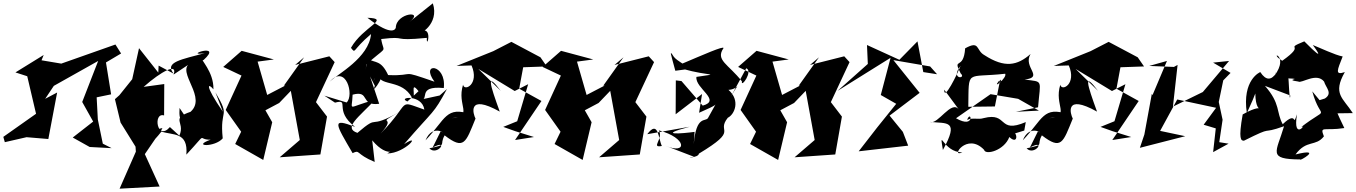

<svg xmlns="http://www.w3.org/2000/svg" viewBox="-50 -865 8165 1156"><path d="M569 0 539 -146 532 -279 619 -297 588 -489 679 -543 645 -597 319 -482 200 -502 213 -534 43 -429 114 -406 167 -180 -30 -41 -21 -9 110 -39 241 -28 294 -308 222 -270 274 -348 541 -498 445 -251 511 -133 388 -37 490 20 622 27Z M905 -470 903 -428 787 -575 746 -388 669 -292 642 -268 676 -127 766 18 768 48 670 271 911 258 822 63 928 -92C886 -107 806 76 922 -73C990 -49 1084 -73 1072 66C1209 -81 1131 -22 1218 -24C1100 18 1245 23 1291 -32C1271 -219 1341 -150 1247 -309L1292 -192C1177 -360 1204 -366 1235 -327C1238 -435 1150 -512 1175 -503C1299 -615 1043 -524 1183 -545C1045 -507 938 -492 995 -422ZM973 -100C896 -11 869 -191 938 -170L939 -359L815 -342C921 -436 1022 -489 995 -416L1082 -474C1026 -408 1226 -249 1062 -169L1031 -215C1025 -122 1048 -120 1130 -202C958 -152 1070 -139 1030 -48Z M1781 -520 1659 -349 1668 -350 1412 -217 1571 -251 1501 -494 1599 -507 1405 -559 1294 -462 1404 -410 1309 -203 1402 -72 1366 2 1535 98 1589 -129 1548 -201 1631 -245 1701 -318 1755 -22 1634 82 1879 65 1919 -163 1834 -274 1837 -217 1965 -491 1933 -526 1727 -474Z M2149 -441C2180 -554 2104 -497 2138 -461C2293 -603 2261 -533 2245 -630C2414 -650 2294 -615 2520 -637C2516 -556 2565 -726 2470 -670C2468 -647 2598 -718 2556 -845L2414 -732C2511 -805 2335 -789 2333 -698C2332 -696 2320 -636 2162 -758C2306 -753 2136 -706 2063 -577C2094 -539 2066 -560 2184 -660C2171 -516 1983 -420 1935 -373C2033 -482 2084 -292 2037 -248L1903 -289L1967 -247C2061 -272 1955 -201 2088 -101C1944 -157 1968 -123 2073 57C2120 34 2089 62 2206 110L2191 -20C2292 100 2341 17 2282 59C2389 58 2494 -69 2383 3C2568 -212 2556 -172 2641 -329L2597 -290L2477 -264C2544 -257 2453 -351 2622 -335C2639 -482 2477 -493 2566 -373C2344 -450 2463 -406 2287 -413C2244 -505 2211 -484 2166 -510ZM2403 -254C2339 -280 2491 -300 2505 -205C2335 -264 2432 -255 2241 -60C2353 -183 2191 -99 2360 -194C2151 -75 2245 -187 2102 -65C2013 -95 2113 -161 2208 -264C2033 -218 2070 -190 2073 -295C2182 -324 2114 -225 2233 -240L2178 -405L2207 -348C2175 -276 2307 -457 2214 -422C2181 -310 2214 -453 2229 -408C2245 -345 2370 -387 2430 -278C2461 -269 2413 -388 2470 -316Z M3204 -520 3029 -613 2920 -557 2699 -468 2789 -471C2838 -358 2745 -312 2738 -355C2698 -228 2804 -168 2670 -153L2789 -176C2633 -229 2635 -149 2512 -20C2555 -127 2646 -49 2603 -74L2555 23C2659 -32 2581 78 2535 28C2650 3 2591 14 2627 -50C2745 41 2754 -7 2813 -151C2799 -177 2760 -304 2959 -193C2899 -358 2875 -437 2965 -318L2830 -450L3049 -317L3130 -358L3064 -135L2980 -101L3053 -75L3165 -40L3051 -22L3210 -257L3076 -331L3100 -460L3242 -465Z M3704 -520 3582 -349 3591 -350 3335 -217 3494 -251 3424 -494 3522 -507 3328 -559 3217 -462 3327 -410 3232 -203 3325 -72 3289 2 3458 98 3512 -129 3471 -201 3554 -245 3624 -318 3678 -22 3557 82 3802 65 3842 -163 3757 -274 3760 -217 3888 -491 3856 -526 3650 -474Z M4213 -155C4199 -129 4142 -175 4127 3L4132 -71C4060 -61 3895 -47 4103 -102L3847 -57C3915 -148 3914 -26 3935 14C3865 27 3946 -28 3917 -80C4087 -35 4089 68 3957 13L4129 79C4057 86 4156 87 4158 60C4407 -90 4258 -63 4332 -156C4373 -176 4409 -260 4336 -324C4397 -326 4411 -389 4351 -284L4443 -454C4486 -437 4410 -331 4417 -375C4336 -479 4256 -502 4306 -575C4311 -592 4179 -533 4058 -482C4089 -466 4024 -500 4007 -523C3977 -570 3988 -545 4016 -439L4122 -453C4078 -466 4207 -485 4067 -477L4058 -451C4227 -403 4294 -426 4143 -402C4134 -333 4296 -261 4181 -229L4053 -377L4019 -381L4018 -177L4177 -299L4159 -186C4279 -238 4253 -235 4259 -238Z M4881 -520 4759 -349 4768 -350 4512 -217 4671 -251 4601 -494 4699 -507 4505 -559 4394 -462 4504 -410 4409 -203 4502 -72 4466 2 4635 98 4689 -129 4648 -201 4731 -245 4801 -318 4855 -22 4734 82 4979 65 5019 -163 4934 -274 4937 -217 5065 -491 5033 -526 4827 -474Z M5592 -418 5509 -431 5474 -616 5365 -505 5170 -594 5175 -480 4993 -318 5312 -517 5253 -293 5346 -240C5269 -146 5194 -51 5120 46L5418 12L5386 -71L5306 -169L5487 -306L5329 -503L5550 -465Z M6117 -79 6126 -130C5955 -57 6022 -192 5873 -154C5839 -143 5808 -159 5773 -143C5796 -210 5824 -85 5706 -153L5914 -298L6080 -270L6205 -199L6066 -192L6200 -219C6214 -389 6234 -371 6119 -386C6240 -400 6106 -460 6155 -540C6075 -470 5999 -454 5877 -533C5824 -562 5851 -624 5761 -574C5752 -436 5682 -525 5734 -423C5772 -389 5667 -384 5734 -469C5714 -420 5633 -252 5635 -325L5723 -206C5677 -265 5597 -112 5550 -131C5652 -120 5728 -145 5627 38C5604 -105 5628 54 5744 52C5669 89 5771 -72 5875 37C5882 71 5996 42 6027 -40C6096 25 6072 -126 6013 -47ZM6019 -318 5972 -386 5940 -224 5780 -222C5784 -453 5763 -394 6002 -421C6016 -397 5917 -319 5966 -380Z M6800 -520 6625 -613 6516 -557 6295 -468 6385 -471C6434 -358 6341 -312 6334 -355C6294 -228 6400 -168 6266 -153L6385 -176C6229 -229 6231 -149 6108 -20C6151 -127 6242 -49 6199 -74L6151 23C6255 -32 6177 78 6131 28C6246 3 6187 14 6223 -50C6341 41 6350 -7 6409 -151C6395 -177 6356 -304 6555 -193C6495 -358 6471 -437 6561 -318L6426 -450L6645 -317L6726 -358L6660 -135L6576 -101L6649 -75L6761 -40L6647 -22L6806 -257L6672 -331L6696 -460L6838 -465Z M7347 0 7291 -9 7311 -144 7288 -251 7315 -381 7359 -426 7254 -488 7350 -498 7192 -311 7012 -223 7040 -474 7018 -462 6869 -468 6976 -498 6889 -292 6885 -300 6840 -55 6813 25 7086 -45 6935 -77 7038 -266 7272 -216 7197 -114 7270 -92 7254 51Z M7492 -262 7508 -302C7511 -133 7600 -271 7432 -176C7405 -25 7422 -17 7440 -18C7632 -114 7529 -51 7681 -105C7635 52 7578 94 7780 95C7764 111 7926 21 7750 65C7817 -26 7871 20 7921 -44C7895 -110 7921 -75 8044 -94C7956 -272 7979 -285 7955 -182L8095 -184C8036 -276 7972 -299 8047 -431C7985 -410 8002 -443 8034 -525C7989 -533 7893 -579 7854 -594C7854 -594 7955 -462 7803 -616C7671 -562 7824 -608 7670 -499C7577 -558 7720 -539 7622 -407C7656 -488 7610 -320 7538 -431C7537 -431 7427 -385 7457 -184ZM7895 -262 7851 -315C7903 -123 7963 -239 7779 -96C7829 -132 7731 -8 7759 -177C7729 -90 7766 -207 7673 -117C7633 -191 7661 -240 7566 -348L7719 -290C7714 -230 7709 -397 7707 -393C7803 -389 7674 -387 7767 -374C7787 -361 7876 -431 7922 -374C7932 -338 7976 -304 7927 -272Z"/></svg>

Font: Asimov Silicon
Style: Regular
Weight: 400
Designer: Google
Version: Version 2.000980; 2014